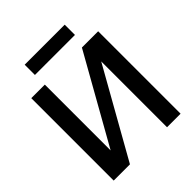

<svg xmlns="http://www.w3.org/2000/svg" viewBox="-236 -1011 1153 1153"><g transform="rotate(-45 340.0 -435.0)"><path d="M624 0H509V-559L194 0H56V-700H171V-141L486 -700H624ZM170 -783V-870H510V-783Z"/></g></svg>

Font: Tektur Medium
Style: Regular
Weight: 500
Designer: Adam Jagosz
Foundry: Adam Jagosz
Version: Version 1.005;gftools[0.9.30]